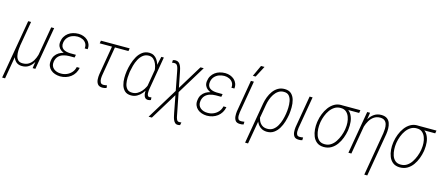

<svg xmlns="http://www.w3.org/2000/svg" viewBox="-68 -1410 5294 2295"><g transform="rotate(15 2579.5 -262.0)"><path d="M400.9 -528.3H437.5L346.2 0H312.5L331.5 -125ZM356.9 -245.6 378.9 -246.6Q372.1 -206.5 358.9 -161.9Q345.7 -117.2 323 -77.9Q300.3 -38.6 265.6 -14.4Q231 9.8 180.7 9.3Q134.8 8.8 107.2 -16.8Q79.6 -42.5 69.6 -82.5Q59.6 -122.6 65.4 -165L74.2 -216.3H99.1Q94.7 -190.9 93.5 -158.2Q92.3 -125.5 98.4 -95.2Q104.5 -64.9 123.3 -44.9Q142.1 -24.9 178.7 -24.4Q225.1 -23.9 256.3 -43.9Q287.6 -64 307.4 -96.9Q327.1 -129.9 338.4 -168.9Q349.6 -208 356.9 -245.6ZM116.2 -528.3H151.9L25.9 203.1H-10.3Z M692.4 -281.2 768.6 -280.8 764.2 -252.4H695.8Q657.7 -252 623.5 -241.2Q589.4 -230.5 566.2 -206.1Q543 -181.6 536.1 -140.6Q531.7 -110.8 539.8 -89.4Q547.9 -67.9 565.2 -53.5Q582.5 -39.1 605.7 -31.7Q628.9 -24.4 654.8 -24.9Q693.4 -24.4 727.5 -39.3Q761.7 -54.2 786.1 -82Q810.5 -109.9 818.8 -148.9L855.5 -148.4Q848.6 -111.8 830.3 -82Q812 -52.2 785.2 -31.7Q758.3 -11.2 724.6 -0.5Q690.9 10.3 653.3 10.3Q619.1 9.3 589.4 -0.7Q559.6 -10.7 537.6 -30Q515.6 -49.3 504.6 -77.4Q493.7 -105.5 499 -141.6Q503.4 -179.7 521.2 -206.1Q539.1 -232.4 565.9 -249Q592.8 -265.6 625.5 -273.2Q658.2 -280.8 692.4 -281.2ZM765.6 -258.3H694.3Q666.5 -258.8 638.9 -267.3Q611.3 -275.9 589.6 -291.7Q567.9 -307.6 556.6 -331.8Q545.4 -356 549.3 -388.7Q553.7 -425.3 570.3 -453.4Q586.9 -481.4 612.5 -500.7Q638.2 -520 670.4 -529.3Q702.6 -538.6 738.8 -538.6Q771.5 -538.1 800.3 -527.6Q829.1 -517.1 850.6 -497.6Q872.1 -478 882.8 -450.7Q893.6 -423.3 889.6 -388.7H853Q857.4 -424.8 842 -450.4Q826.7 -476.1 798.6 -489.5Q770.5 -502.9 737.3 -503.4Q701.2 -503.4 669.2 -491Q637.2 -478.5 615 -453.4Q592.8 -428.2 586.4 -390.1Q582 -362.3 589.6 -342.8Q597.2 -323.2 613.3 -311.5Q629.4 -299.8 651.1 -294.4Q672.9 -289.1 697.3 -288.1L771 -287.6Z M1372.1 -528.3 1366.2 -493.7H1010.3L1016.1 -528.3ZM1168 -528.3H1204.6L1138.2 -134.3Q1134.8 -114.7 1134.5 -89.4Q1134.3 -64 1144.3 -44.9Q1154.3 -25.9 1182.1 -25.9Q1192.9 -25.9 1203.4 -27.8Q1213.9 -29.8 1224.1 -31.2L1228 0Q1215.3 4.9 1202.9 7.6Q1190.4 10.3 1177.2 9.8Q1136.2 9.3 1118.7 -13.9Q1101.1 -37.1 1098.9 -70.6Q1096.7 -104 1101.6 -135.7Z M1407.2 -251.5 1408.7 -261.7Q1415 -302.2 1429.2 -350.1Q1443.4 -397.9 1467.5 -441.2Q1491.7 -484.4 1528.3 -511.7Q1564.9 -539.1 1616.7 -538.6Q1648.4 -537.6 1671.6 -523.9Q1694.8 -510.3 1710.9 -487.3Q1727.1 -464.4 1736.3 -436.8Q1745.6 -409.2 1749 -380.4Q1752.4 -351.6 1750 -325.7L1729 -190.4Q1721.2 -155.8 1704.1 -120.6Q1687 -85.4 1661.9 -55.4Q1636.7 -25.4 1603.8 -7.1Q1570.8 11.2 1531.2 10.7Q1480.5 10.3 1452.4 -16.6Q1424.3 -43.5 1412.8 -84.7Q1401.4 -126 1401.6 -170.4Q1401.9 -214.8 1407.2 -251.5ZM1446.3 -261.7 1444.8 -252Q1440.4 -222.7 1438.7 -184.1Q1437 -145.5 1444.1 -109.1Q1451.2 -72.8 1472.9 -48.6Q1494.6 -24.4 1536.6 -24.4Q1571.3 -23.9 1599.9 -39.8Q1628.4 -55.7 1650.6 -81.5Q1672.9 -107.4 1688 -138.4Q1703.1 -169.4 1711.4 -199.2L1729.5 -309.6Q1731.9 -336.4 1727.3 -369.1Q1722.7 -401.9 1709.7 -432.4Q1696.8 -462.9 1674.6 -482.7Q1652.3 -502.4 1619.6 -503.4Q1575.7 -503.9 1545.4 -479.7Q1515.1 -455.6 1494.9 -417.5Q1474.6 -379.4 1463.4 -337.4Q1452.1 -295.4 1446.3 -261.7ZM1763.7 -528.3H1794.9L1726.6 -127.9Q1724.6 -118.7 1722.7 -102.3Q1720.7 -85.9 1721.7 -68.4Q1722.7 -50.8 1729.2 -38.8Q1735.8 -26.9 1751.5 -26.4Q1757.8 -26.9 1763.4 -28.1Q1769 -29.3 1774.9 -29.8L1776.9 2.4Q1768.6 5.9 1761 7.8Q1753.4 9.8 1744.1 10.3Q1717.8 10.3 1704.8 -4.6Q1691.9 -19.5 1688.2 -42.2Q1684.6 -64.9 1686.3 -88.1Q1688 -111.3 1690.4 -128.4L1739.3 -418.9Z M2288.6 -528.3 1842.3 202.1H1801.8L2248 -528.3ZM1939.9 -532.2Q1962.9 -532.2 1978 -520.3Q1993.2 -508.3 2002.4 -489.5Q2011.7 -470.7 2016.8 -450.4Q2022 -430.2 2025.4 -412.1L2119.6 64.9Q2123 78.1 2126.7 102.3Q2130.4 126.5 2139.6 147.2Q2148.9 168 2167 168.9Q2174.3 169.9 2182.9 168.7Q2191.4 167.5 2198.2 167L2191.4 201.7Q2184.6 203.1 2177.5 204.6Q2170.4 206.1 2163.6 206.1Q2141.6 206.5 2127.7 192.9Q2113.8 179.2 2105.5 158.7Q2097.2 138.2 2093 116.5Q2088.9 94.7 2085 79.1L1992.7 -401.9Q1989.3 -418.9 1984.6 -440.9Q1980 -462.9 1969 -479.7Q1958 -496.6 1935.5 -497.1Q1927.7 -497.6 1919.9 -496.3Q1912.1 -495.1 1905.3 -493.7L1907.2 -526.4Q1915 -528.8 1923.1 -530.8Q1931.2 -532.7 1939.9 -532.2Z M2507.8 -281.2 2584 -280.8 2579.6 -252.4H2511.2Q2473.1 -252 2439 -241.2Q2404.8 -230.5 2381.6 -206.1Q2358.4 -181.6 2351.6 -140.6Q2347.2 -110.8 2355.2 -89.4Q2363.3 -67.9 2380.6 -53.5Q2397.9 -39.1 2421.1 -31.7Q2444.3 -24.4 2470.2 -24.9Q2508.8 -24.4 2543 -39.3Q2577.1 -54.2 2601.6 -82Q2626 -109.9 2634.3 -148.9L2670.9 -148.4Q2664.1 -111.8 2645.8 -82Q2627.4 -52.2 2600.6 -31.7Q2573.7 -11.2 2540 -0.5Q2506.3 10.3 2468.8 10.3Q2434.6 9.3 2404.8 -0.7Q2375 -10.7 2353 -30Q2331.1 -49.3 2320.1 -77.4Q2309.1 -105.5 2314.5 -141.6Q2318.8 -179.7 2336.7 -206.1Q2354.5 -232.4 2381.3 -249Q2408.2 -265.6 2440.9 -273.2Q2473.6 -280.8 2507.8 -281.2ZM2581.1 -258.3H2509.8Q2481.9 -258.8 2454.3 -267.3Q2426.8 -275.9 2405 -291.7Q2383.3 -307.6 2372.1 -331.8Q2360.8 -356 2364.7 -388.7Q2369.1 -425.3 2385.7 -453.4Q2402.3 -481.4 2428 -500.7Q2453.6 -520 2485.8 -529.3Q2518.1 -538.6 2554.2 -538.6Q2586.9 -538.1 2615.7 -527.6Q2644.5 -517.1 2666 -497.6Q2687.5 -478 2698.2 -450.7Q2709 -423.3 2705.1 -388.7H2668.5Q2672.9 -424.8 2657.5 -450.4Q2642.1 -476.1 2614 -489.5Q2585.9 -502.9 2552.7 -503.4Q2516.6 -503.4 2484.6 -491Q2452.6 -478.5 2430.4 -453.4Q2408.2 -428.2 2401.9 -390.1Q2397.5 -362.3 2405 -342.8Q2412.6 -323.2 2428.7 -311.5Q2444.8 -299.8 2466.6 -294.4Q2488.3 -289.1 2512.7 -288.1L2586.4 -287.6Z M2872.1 -528.3H2909.2L2841.3 -131.8Q2838.4 -112.8 2837.9 -89.8Q2837.4 -66.9 2846.4 -49.6Q2855.5 -32.2 2882.3 -32.2Q2893.1 -32.2 2903.6 -33.4Q2914.1 -34.7 2923.8 -36.1L2922.4 -2Q2911.1 2 2899.7 2.7Q2888.2 3.4 2876 3.4Q2837.4 2.9 2821.3 -19Q2805.2 -41 2803 -72Q2800.8 -103 2804.7 -132.8ZM2878.9 -592.8 2942.9 -731.4H2986.3L2913.6 -592.8Z M2996.1 203.1 3083.5 -305.7Q3090.3 -345.2 3106 -386.5Q3121.6 -427.7 3146.7 -462.4Q3171.9 -497.1 3207.5 -518.1Q3243.2 -539.1 3291 -538.6Q3343.8 -537.6 3372.6 -509.5Q3401.4 -481.4 3413.1 -438Q3424.8 -394.5 3424.3 -347.9Q3423.8 -301.3 3418.5 -263.2L3417 -252.9Q3410.2 -212.4 3396.5 -166.5Q3382.8 -120.6 3358.6 -80.3Q3334.5 -40 3298.3 -14.6Q3262.2 10.7 3211.9 10.3Q3174.3 9.3 3147 -5.4Q3119.6 -20 3101.8 -44.7Q3084 -69.3 3075.7 -100.1Q3067.4 -130.9 3066.9 -164.1Q3070.3 -164.6 3073.2 -165Q3076.2 -165.5 3079.6 -166.3Q3083 -167 3085.9 -167.5Q3087.9 -130.4 3101.3 -98.1Q3114.7 -65.9 3140.9 -45.9Q3167 -25.9 3206.5 -25.4Q3250.5 -24.4 3280.8 -46.6Q3311 -68.8 3330.8 -104.2Q3350.6 -139.6 3362.1 -179Q3373.5 -218.3 3378.9 -252.9L3380.4 -263.2Q3385.3 -292 3387 -332.3Q3388.7 -372.6 3381.8 -411.9Q3375 -451.2 3353.3 -477.3Q3331.5 -503.4 3288.6 -503.4Q3249.5 -503.9 3220.5 -484.1Q3191.4 -464.4 3170.9 -433.1Q3150.4 -401.9 3137.9 -366Q3125.5 -330.1 3120.1 -296.9L3032.7 203.1Z M3598.6 -528.3H3635.7L3567.9 -131.8Q3564.9 -112.8 3564.5 -89.8Q3564 -66.9 3573 -49.6Q3582 -32.2 3608.9 -32.2Q3619.6 -32.2 3630.1 -33.4Q3640.6 -34.7 3650.4 -36.1L3648.9 -2Q3637.7 2 3626.2 2.7Q3614.7 3.4 3602.5 3.4Q3564 2.9 3547.9 -19Q3531.7 -41 3529.5 -72Q3527.3 -103 3531.2 -132.8Z M3764.2 -253.4 3767.1 -272Q3773.9 -314.5 3791.5 -360.1Q3809.1 -405.8 3837.9 -445.1Q3866.7 -484.4 3907 -507.8Q3947.3 -531.2 3999 -528.8Q4008.3 -528.3 4018.3 -525.4Q4028.3 -522.5 4037.8 -518.3Q4047.4 -514.2 4056.2 -509.8Q4101.6 -489.7 4123.3 -450.2Q4145 -410.6 4149.7 -363.5Q4154.3 -316.4 4148.4 -272L4146 -252Q4138.2 -207 4121.1 -160.9Q4104 -114.7 4075.9 -75.7Q4047.9 -36.6 4007.8 -12.9Q3967.8 10.7 3915 10.3Q3862.8 9.3 3830.3 -15.9Q3797.9 -41 3781.5 -81.5Q3765.1 -122.1 3761.7 -167.5Q3758.3 -212.9 3764.2 -253.4ZM3803.7 -272.5 3800.8 -253.9Q3795.9 -221.2 3797.6 -181.9Q3799.3 -142.6 3811 -106.9Q3822.8 -71.3 3848.4 -48.3Q3874 -25.4 3916.5 -24.9Q3960.4 -23.9 3993.7 -45.7Q4026.9 -67.4 4050 -102.8Q4073.2 -138.2 4088.4 -178.5Q4103.5 -218.8 4109.9 -255.4L4112.3 -273.9Q4117.7 -306.6 4115.2 -344.2Q4112.8 -381.8 4100.1 -415.5Q4087.4 -449.2 4062.3 -470.9Q4037.1 -492.7 3995.6 -493.2Q3952.6 -494.1 3919.7 -473.4Q3886.7 -452.6 3863.3 -419.4Q3839.8 -386.2 3825 -347.2Q3810.1 -308.1 3803.7 -272.5ZM4227.1 -528.3 4221.2 -492.7H3995.6L4001.5 -528.3Z M4328.6 -414.1 4256.8 0H4220.2L4311.5 -528.3H4346.7ZM4297.4 -272 4274.4 -272.9Q4282.7 -314.9 4297.4 -361.3Q4312 -407.7 4336.4 -448.2Q4360.8 -488.8 4398.2 -513.9Q4435.5 -539.1 4487.8 -538.6Q4531.7 -537.6 4557.1 -518.8Q4582.5 -500 4593.3 -469.2Q4604 -438.5 4604.7 -402.6Q4605.5 -366.7 4600.1 -332.5L4508.3 203.6H4471.2L4563 -333Q4566.9 -359.9 4567.9 -389.9Q4568.8 -419.9 4561.8 -445.6Q4554.7 -471.2 4535.4 -487.1Q4516.1 -502.9 4480 -503.9Q4435.1 -503.4 4403.3 -481.4Q4371.6 -459.5 4350.6 -424.3Q4329.6 -389.2 4317.1 -348.9Q4304.7 -308.6 4297.4 -272Z M4705.6 -253.4 4708.5 -272Q4715.3 -314.5 4732.9 -360.1Q4750.5 -405.8 4779.3 -445.1Q4808.1 -484.4 4848.4 -507.8Q4888.7 -531.2 4940.4 -528.8Q4949.7 -528.3 4959.7 -525.4Q4969.7 -522.5 4979.2 -518.3Q4988.8 -514.2 4997.6 -509.8Q5043 -489.7 5064.7 -450.2Q5086.4 -410.6 5091.1 -363.5Q5095.7 -316.4 5089.8 -272L5087.4 -252Q5079.6 -207 5062.5 -160.9Q5045.4 -114.7 5017.3 -75.7Q4989.3 -36.6 4949.2 -12.9Q4909.2 10.7 4856.4 10.3Q4804.2 9.3 4771.7 -15.9Q4739.3 -41 4722.9 -81.5Q4706.5 -122.1 4703.1 -167.5Q4699.7 -212.9 4705.6 -253.4ZM4745.1 -272.5 4742.2 -253.9Q4737.3 -221.2 4739 -181.9Q4740.7 -142.6 4752.4 -106.9Q4764.2 -71.3 4789.8 -48.3Q4815.4 -25.4 4857.9 -24.9Q4901.9 -23.9 4935.1 -45.7Q4968.3 -67.4 4991.5 -102.8Q5014.6 -138.2 5029.8 -178.5Q5044.9 -218.8 5051.3 -255.4L5053.7 -273.9Q5059.1 -306.6 5056.6 -344.2Q5054.2 -381.8 5041.5 -415.5Q5028.8 -449.2 5003.7 -470.9Q4978.5 -492.7 4937 -493.2Q4894 -494.1 4861.1 -473.4Q4828.1 -452.6 4804.7 -419.4Q4781.2 -386.2 4766.4 -347.2Q4751.5 -308.1 4745.1 -272.5ZM5168.5 -528.3 5162.6 -492.7H4937L4942.9 -528.3Z"/></g></svg>

Font: Roboto Condensed ExtraLight
Style: Italic
Weight: 250
Italic angle: -12°
Designer: Christian Robertson
Foundry: Google
Version: Version 3.008; 2023